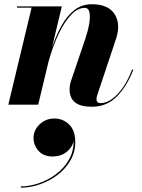

<svg xmlns="http://www.w3.org/2000/svg" viewBox="-20 -490 666 899"><path d="M137 155.5Q137 119.4 165.6 92.2Q194.3 64.9 234.1 64.9Q274.7 64.9 303.6 92.9Q332.5 120.8 332.5 175.5Q332.5 221.9 309.9 261Q287.4 300 250 328.6Q212.6 357.2 167.5 372.9Q122.3 388.7 77.4 388.7V382.8Q118.2 382.8 161.6 368Q205.1 353.3 242.2 325.6Q279.3 297.9 302.1 258.8Q325 219.7 324.5 171.4Q318.1 200.9 291.3 221.8Q264.4 242.7 226.6 242.7Q183.8 242.7 160.4 216.4Q137 190.2 137 155.5ZM127.9 -454.1H59.6V-460H269.5L223.6 -268.6Q242.9 -325.2 268.6 -370.8Q294.2 -416.5 328.9 -443.4Q363.5 -470.2 409.9 -470.2Q486.6 -470.2 516.5 -424.1Q546.4 -377.9 523.2 -307.9L434.8 -43Q431.9 -34.2 431.9 -24.9Q431.9 -7.1 450.9 -7.1Q478.8 -7.1 506.5 -27.8Q534.2 -48.6 558.1 -84.2Q582 -119.9 598.4 -164.6L604 -163.1Q575.4 -88.1 528.2 -39.2Q481 9.8 408.9 9.8Q305.9 9.8 305.9 -71Q305.9 -82.5 307.4 -91.2Q308.8 -99.9 311 -106.9L378.9 -306.6Q391.8 -345 397.6 -378.4Q403.3 -411.9 398.9 -432.5Q394.5 -453.1 376.5 -453.1Q343.3 -453.1 311.8 -419.4Q280.3 -385.7 253.5 -328.9Q226.8 -272 207.5 -202.4L158.9 0H19Z"/></svg>

Font: Bodoni* 36
Style: Bold Italic
Weight: 700
Italic angle: -13°
Version: Version 2.000; ttfautohint (v1.8.1)